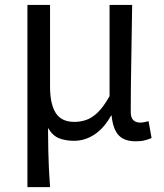

<svg xmlns="http://www.w3.org/2000/svg" viewBox="-20 -563 668 783"><path d="M91.8 200.2V-543H184.1V-210Q184.1 -138.7 207.3 -102.3Q230.5 -65.9 283.2 -65.9Q307.6 -65.9 331.1 -73.7Q354.5 -81.5 378.2 -104Q401.9 -126.5 426.8 -170.9V-543H519Q517.6 -432.6 515.4 -318.4Q513.2 -204.1 513.2 -106Q513.2 -82.5 523.9 -72.8Q534.7 -63 551.8 -63Q564.9 -63 585.9 -68.8L598.1 0Q585.4 5.4 570.6 9.3Q555.7 13.2 533.2 13.2Q486.3 13.2 463.4 -12Q440.4 -37.1 435.1 -91.8H433.1Q403.8 -39.6 365 -14.2Q326.2 11.2 282.2 11.2Q248 11.2 221.7 1.2Q195.3 -8.8 175.8 -41Q176.3 12.7 177 50.5Q177.7 88.4 179.4 122.8Q181.2 157.2 184.1 200.2Z"/></svg>

Font: Source Han Sans CN
Style: Regular
Weight: 400
Designer: Ryoko NISHIZUKA  (kana, bopomofo & ideographs); Paul D. Hunt (Latin, Greek & Cyrillic); Sandoll Communications , Soo-you
Foundry: Adobe
Version: Version 2.004;hotconv 1.0.118;makeotfexe 2.5.65603